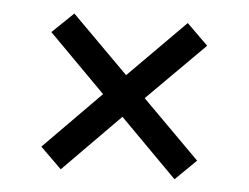

<svg xmlns="http://www.w3.org/2000/svg" viewBox="-38 -607 643 496"><g transform="rotate(5 283.5 -358.5)"><path d="M136 -156 81 -210 228 -359 81 -507 136 -560 283 -413 430 -561 485 -507 336 -358 485 -209 431 -156 283 -305Z"/></g></svg>

Font: Noto Serif Khmer ExtraBold
Style: Regular
Weight: 800
Version: Version 2.003